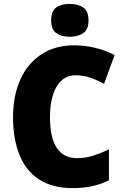

<svg xmlns="http://www.w3.org/2000/svg" viewBox="-20 -957 637 987"><path d="M368 -570Q306 -570 271.5 -512.5Q237 -455 237 -354Q237 -144 377 -144Q420 -144 460 -157Q500 -170 540 -189V-30Q497 -9 451.5 0.5Q406 10 354 10Q249 10 181 -34.5Q113 -79 80 -161Q47 -243 47 -355Q47 -464 84 -547Q121 -630 191.5 -677Q262 -724 363 -724Q413 -724 465.5 -712Q518 -700 569 -674L515 -526Q479 -546 443.5 -558Q408 -570 368 -570ZM339 -937Q381 -937 408 -918.5Q435 -900 435 -852Q435 -805 407.5 -786.5Q380 -768 339 -768Q296 -768 269.5 -786.5Q243 -805 243 -852Q243 -900 269 -918.5Q295 -937 339 -937Z"/></svg>

Font: Noto Sans Myanmar SemiCondensed Black
Style: Regular
Weight: 900
Width: 4
Designer: Monotype Design Team
Foundry: Monotype Imaging Inc.
Version: Version 2.107; ttfautohint (v1.8.4.7-5d5b)